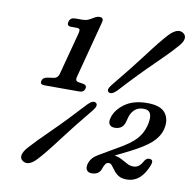

<svg xmlns="http://www.w3.org/2000/svg" viewBox="-81 -799 918 902"><g transform="rotate(10 377.5 -348.0)"><path d="M198.5 -646.5Q176.5 -646.5 182 -668Q187.5 -688.5 211 -688.5H243.5Q260.5 -688.5 272 -693.5Q283.5 -698.5 296.5 -707Q310.5 -715.5 322 -715.5Q344 -715.5 338 -693L266 -418.5Q261 -399.5 277 -396.5L304 -392Q319.5 -388 315.5 -372Q310.5 -354 289 -354H122.5Q100 -354 105 -372.5Q108.5 -388.5 130 -392L161.5 -396.5Q179 -399.5 184.5 -419L238.5 -623Q242 -637 238.8 -641.8Q235.5 -646.5 225 -646.5ZM463.5 -388.5Q439 -364.5 425 -375Q412.5 -384.5 434 -411Q513.5 -507.5 566.8 -578.5Q620 -649.5 654.5 -687Q695 -729.5 723.5 -708.5Q737 -698 733.2 -681Q729.5 -664 711 -644.5Q678.5 -607 613.5 -544Q548.5 -481 463.5 -388.5ZM337 -301Q361.5 -325.5 375.5 -315Q389 -304.5 367.5 -278Q291.5 -186 238.5 -115.2Q185.5 -44.5 152.5 -9Q112.5 34.5 83.5 13Q70 3 74 -14.2Q78 -31.5 96 -51.5Q127.5 -87 192 -150Q256.5 -213 337 -301ZM386.5 -24.5Q395 -56 425 -72.5V-73L513 -124.5Q568.5 -155.5 595.2 -183.5Q622 -211.5 632.5 -251Q652 -326.5 602 -326.5Q574 -326.5 558 -311Q542 -295.5 536.5 -274L530.5 -252Q521 -215 482 -215Q464.5 -215 457 -225.8Q449.5 -236.5 455 -256.5Q465 -295.5 506 -325.8Q547 -356 614 -356Q678 -356 701 -325.2Q724 -294.5 712 -247.5Q702.5 -211.5 670 -182Q637.5 -152.5 569.5 -118.5L505 -86.5Q524 -83.5 539.8 -75Q555.5 -66.5 569.8 -58.8Q584 -51 600 -51Q614 -51 624.8 -58.8Q635.5 -66.5 646.5 -86.5Q656 -101.5 670.5 -99.5Q690 -98 681 -72.5Q648 14.5 579.5 14.5Q554.5 14.5 539.8 5Q525 -4.5 513.5 -21Q503.5 -34.5 498 -40.8Q492.5 -47 483.5 -47Q474 -47 468.2 -38.2Q462.5 -29.5 457.5 -15Q448 14.5 412.5 14.5Q396.5 14.5 389.2 4.2Q382 -6 386.5 -24.5Z"/></g></svg>

Font: Fraunces 72pt S100
Style: Italic
Weight: 400
Italic angle: -16°
Version: Version 1.000; ttfautohint (v1.8.3)